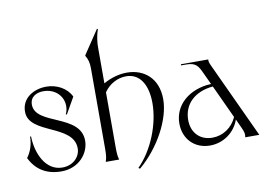

<svg xmlns="http://www.w3.org/2000/svg" viewBox="-88 -939 1606 1155"><g transform="rotate(-10 715.0 -361.0)"><path d="M210 10C319 10 382 -72 382 -147C383 -312 104 -289 104 -416C104 -467 148 -484 185 -484C261 -484 306 -430 306 -374C306 -357 303 -340 295 -324L301 -321L358 -421C332 -476 271 -508 208 -508C131 -508 55 -465 56 -380C57 -242 330 -258 330 -110C330 -59 287 -12 220 -12C117 -12 68 -126 66 -229H60C60 -179 43 -135 20 -105C57 -28 123 10 210 10Z M669 70 678 76C801 -28 888 -189 888 -312C888 -441 803 -507 700 -507C654 -507 604 -494 556 -467V-678C555 -716 561 -758 574 -795L569 -798L472 -653V-649C486 -625 492 -605 492 -569V-84C492 -40 490 -24 482 0H564C558 -20 556 -36 556 -76V-412C588 -459 639 -486 692 -486C775 -486 820 -412 820 -300C820 -172 761 -22 669 70Z M1334 0H1420L1206 -461C1197 -481 1195 -488 1196 -500H1029V-493H1061C1119 -493 1132 -470 1153 -425L1187 -352C1052 -345 958 -263 958 -150C958 -55 1024 12 1118 12C1200 12 1271 -40 1297 -115L1321 -63C1336 -31 1338 -19 1334 0ZM1014 -162C1014 -259 1084 -325 1195 -335L1289 -132C1262 -71 1205 -32 1140 -32C1065 -32 1014 -83 1014 -162Z"/></g></svg>

Font: Sinistre
Style: Regular
Weight: 400
Designer: Jules Durand
Foundry: Collletttivo
Version: Version 69.420;Glyphs 3.2 (3217)